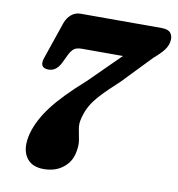

<svg xmlns="http://www.w3.org/2000/svg" viewBox="-80 -773 791 854"><g transform="rotate(10 315.5 -345.5)"><path d="M301.5 -81Q291.5 -41.5 257.2 -16.2Q223 9 173 9Q115.5 9 91.8 -30.8Q68 -70.5 85.5 -136.5Q102.5 -198.5 151 -262.2Q199.5 -326 293.5 -409L433.5 -547.5H248.5Q225 -547.5 213.5 -539Q202 -530.5 191.5 -510L172 -469.5Q163 -451.5 149.5 -441Q136 -430.5 117.5 -430.5Q73 -431 90.5 -480L147 -645Q156 -670 173.8 -685Q191.5 -700 216 -700H582Q612 -700 623.2 -685Q634.5 -670 630 -645.5Q626.5 -626.5 613.2 -608.5Q600 -590.5 567.5 -562.5L443.5 -433.5Q392 -386.5 363.5 -355.5Q335 -324.5 321.2 -299.5Q307.5 -274.5 300 -246Q292 -217.5 296.8 -193.8Q301.5 -170 306 -143.8Q310.5 -117.5 301.5 -81Z"/></g></svg>

Font: Fraunces 144pt SuperSoft
Style: Bold Italic
Weight: 700
Italic angle: -16°
Version: Version 1.000;[0bf87f6ff]